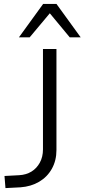

<svg xmlns="http://www.w3.org/2000/svg" viewBox="-20 -956 433 983"><path d="M8 7 3 -55 78 -59Q114 -61 141 -77.5Q168 -94 184 -123.5Q200 -153 200 -191V-705H269V-188Q269 -134 245.5 -92Q222 -50 180.5 -25.5Q139 -1 85 3ZM77 -765 201 -936H269L393 -765H337L235 -888L132 -765Z"/></svg>

Font: Nunito Sans 8pt Light
Style: Regular
Weight: 300
Version: Version 3.101;gftools[0.9.27]